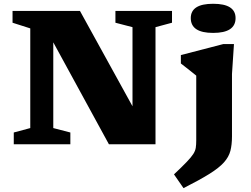

<svg xmlns="http://www.w3.org/2000/svg" viewBox="-20 -765 1332 1018"><path d="M140.5 -86V-614.5L46.5 -644.5V-707H404L682.5 -201.5V-621L592 -644.5V-707H892V-644.5L804.5 -621V0H557.5L262.5 -540.5V-86L353 -62.5V0H53V-62.5ZM1110 -590.5Q991.5 -590.5 991.5 -669Q991.5 -745 1110 -745Q1229 -745 1229 -669Q1229 -590.5 1110 -590.5ZM1020.5 -364Q1012.5 -371 987.2 -390.8Q962 -410.5 939 -428.5V-473L1164.5 -531.5H1220.5L1210 -372.5V-42Q1210 2.5 1201.5 35Q1193 67.5 1167.2 96.2Q1141.5 125 1090.2 157Q1039 189 953 232.5L902.5 159.5Q945.5 119 969.5 94Q993.5 69 1004.5 52Q1015.5 35 1018 18.5Q1020.5 2 1020.5 -21.5Z"/></svg>

Font: Newsreader Caption
Style: Bold
Weight: 700
Designer: Hugues Gentile
Foundry: Production Type
Version: Version 1.001